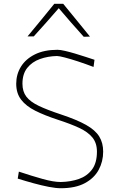

<svg xmlns="http://www.w3.org/2000/svg" viewBox="-20 -989 615 1018"><path d="M302 9Q276.5 9 239 1.8Q201.5 -5.5 158.5 -17.2Q115.5 -29 74 -42L80 -79Q149 -56 206.5 -40Q264 -24 302 -24Q355 -25 398.5 -40.2Q442 -55.5 468 -90.5Q494 -125.5 494 -185Q494 -230.5 470 -260Q446 -289.5 399.8 -311Q353.5 -332.5 287 -354Q216.5 -377 167.2 -401.8Q118 -426.5 92 -460.5Q66 -494.5 66 -545Q66 -595 91.2 -635.8Q116.5 -676.5 165.5 -700.8Q214.5 -725 285 -725Q299.5 -725 324.5 -719.2Q349.5 -713.5 378.5 -704.8Q407.5 -696 434.8 -687.2Q462 -678.5 481 -672L476 -634Q435.5 -649.5 395.2 -662.8Q355 -676 324.2 -684Q293.5 -692 282 -692Q233.5 -691 191.8 -676Q150 -661 124.5 -629Q99 -597 99 -545Q99 -503.5 120 -476.2Q141 -449 185.5 -427.8Q230 -406.5 301 -383Q387 -354.5 436.2 -326.8Q485.5 -299 506.2 -265.2Q527 -231.5 527 -185Q527 -132.5 503.2 -88.5Q479.5 -44.5 429.8 -17.8Q380 9 302 9ZM424 -794Q355 -870.5 291.5 -945.5Q259 -908 226.2 -870.8Q193.5 -833.5 159 -796H126Q162 -839.5 197.5 -882.5Q233 -925.5 268 -969H315Q350 -926.5 385.8 -882.5Q421.5 -838.5 457 -795Z"/></svg>

Font: Commissioner Loud Thin
Style: Regular
Weight: 100
Designer: Kostas Bartsokas
Foundry: Kostas Bartsokas
Version: Version 1.000; ttfautohint (v1.8.3)